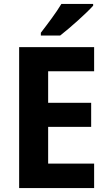

<svg xmlns="http://www.w3.org/2000/svg" viewBox="-20 -953 546 973"><path d="M452 -924V-933H291C265 -889 220 -830 187 -787V-773H285C334 -811 418 -886 452 -924ZM457 0V-124H224V-310H442V-432H224V-592H457V-714H77V0Z"/></svg>

Font: Noto Sans Thai Looped SemiCondensed
Style: Bold
Weight: 700
Width: 4
Designer: Sasikarn Vongin, Ben Mitchell
Foundry: The Fontpad Ltd
Version: Version 1.001